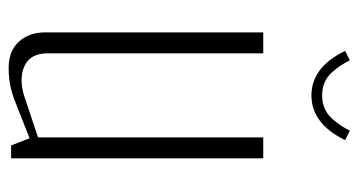

<svg xmlns="http://www.w3.org/2000/svg" viewBox="-218 -628 852 457"><g transform="rotate(90 208.5 -400.0)"><path d="M207.5 -714.8Q140.6 -714.8 101.6 -794.9L124 -806.2Q130.9 -793 137 -783.7Q143.1 -774.4 153.1 -763.2Q163.1 -752 177 -746.1Q190.9 -740.2 207.5 -740.2Q224.1 -740.2 238 -746.1Q252 -752 262.2 -763.2Q272.5 -774.4 278.6 -783.7Q284.7 -793 291.5 -806.2L314 -794.9Q274.9 -714.8 207.5 -714.8ZM57.6 -600.1H107.4V-87.9Q107.4 -55.2 125 -40Q142.6 -24.9 171.4 -24.9Q188.5 -24.9 206.5 -30.3L307.6 -64V-600.1H357.4V0H326.7L309.6 -43.9L217.8 -7.8Q183.1 5.9 142.1 5.9Q102.1 5.9 79.8 -18.3Q57.6 -42.5 57.6 -80.6Z"/></g></svg>

Font: Reswysokr
Style: Regular
Weight: 500
Version: Version 0.984